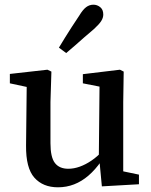

<svg xmlns="http://www.w3.org/2000/svg" viewBox="-20 -785 644 818"><path d="M227 13Q163 13 126.5 -28Q90 -69 91 -165L94 -437L120 -409L22 -430V-470L182 -488L199 -480L195 -350V-175Q195 -115 214 -90.5Q233 -66 271 -66Q295 -66 320 -75Q345 -84 370 -101Q395 -118 417 -142L431 -98H411Q386 -62 357 -37Q328 -12 295.5 0.5Q263 13 227 13ZM414 9 403 -107 401 -109 404 -416 333 -430V-469L491 -488L507 -480L505 -350V-55L572 -41V0ZM231 -582Q244 -604 257.5 -625.5Q271 -647 286 -670.5Q301 -694 318 -719Q333 -744 347 -754.5Q361 -765 378 -765Q394 -765 407 -754.5Q420 -744 420 -723Q420 -709 411 -695Q402 -681 380 -661Q358 -643 338.5 -625.5Q319 -608 300 -591.5Q281 -575 262 -559Z"/></svg>

Font: Source Serif 4 18pt Medium
Style: Regular
Weight: 500
Designer: Frank Grießhammer
Foundry: Adobe Systems Incorporated
Version: Version 4.004;hotconv 1.0.116;makeotfexe 2.5.65601